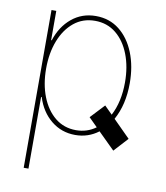

<svg xmlns="http://www.w3.org/2000/svg" viewBox="-84 -624 776 899"><g transform="rotate(10 303.5 -174.5)"><path d="M89.5 204.5V-545.5H112.2V-406.2H115.1Q137.1 -474.1 185.5 -514Q234 -554 299.7 -554Q364.3 -554 411.4 -516.9Q458.5 -479.8 484.2 -415.8Q509.9 -351.9 509.9 -271.3Q509.9 -169 468.8 -95.2L549.7 -14.2L488.6 52.6L409.8 -25.2Q361.5 11.4 299.7 11.4Q234.7 11.4 185.5 -28.4Q136.4 -68.2 115.1 -136.4H112.2V204.5ZM414.8 -149.1 452.1 -111.9Q487.2 -179 487.2 -271.3Q487.2 -345.2 464.5 -403.9Q441.8 -462.7 399.7 -497Q357.6 -531.2 299.7 -531.2Q241.8 -531.2 199.8 -497Q157.7 -462.7 134.9 -403.9Q112.2 -345.2 112.2 -271.3Q112.2 -197.4 135.1 -138.7Q158 -79.9 200.1 -45.6Q242.2 -11.4 299.7 -11.4Q352.3 -11.4 393.5 -41.5L352.3 -82.4Z"/></g></svg>

Font: Inter UI Thin
Style: Regular
Weight: 100
Designer: Rasmus Andersson
Foundry: rsms
Version: 3.2;8d6f07862